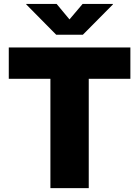

<svg xmlns="http://www.w3.org/2000/svg" viewBox="-20 -973 720 993"><path d="M25.4 -565.4V-727.5H654.3V-565.4H439V0H240.7V-565.4ZM272.9 -952.6 339.4 -872.6 407.2 -952.6H564V-950.2L408.7 -793.5H270.5L115.7 -950.2V-952.6Z"/></svg>

Font: Inter 18pt Black
Style: Regular
Weight: 900
Designer: Rasmus Andersson
Foundry: rsms
Version: Version 4.001;git-66647c0bb